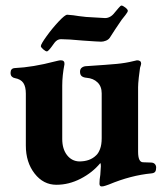

<svg xmlns="http://www.w3.org/2000/svg" viewBox="-20 -650 591 691"><path d="M18 0ZM338 11Q338 -3 341 -21L343 -52Q343 -61 341 -63Q313 -29 270.5 -7Q228 15 183 15Q136 15 104.5 -25.5Q73 -66 73 -126V-313Q73 -338 64 -351.5Q55 -365 33 -369Q27 -370 22.5 -374.5Q18 -379 18 -388Q18 -404 33 -405Q98 -408 178 -429Q182 -430 188.5 -431.5Q195 -433 199 -433Q213 -433 212 -419Q204 -378 204 -342V-150Q204 -114 221 -92Q238 -70 265 -69Q304 -69 326 -91Q334 -98 340 -113.5Q346 -129 346 -153V-314Q346 -339 331 -353.5Q316 -368 292 -370Q280 -371 274 -376Q268 -381 268 -392Q268 -402 275 -407Q282 -412 292 -412Q368 -417 400 -420Q432 -423 460 -430Q472 -433 473 -433Q488 -433 488 -421Q488 -418 484 -406Q482 -394 479.5 -371Q477 -348 477 -336V-104Q477 -66 495 -66L523 -65Q532 -65 537 -60Q542 -55 542 -47Q542 -37 538.5 -32Q535 -27 525 -26Q451 -19 372 14Q369 15 360.5 18Q352 21 346 21Q338 21 338 11ZM127 -484Q127 -491 147.5 -519.5Q168 -548 191 -572.5Q214 -597 222 -597Q226 -597 244 -595Q261 -592 290 -589Q350 -585 358 -585Q378 -585 393 -605Q399 -612 406.5 -621Q414 -630 417 -630Q422 -630 431 -623Q440 -616 440 -611Q440 -607 431.5 -596Q423 -585 418 -579L395 -545L375 -514Q370 -507 361 -503.5Q352 -500 344 -500Q334 -500 278 -504Q225 -509 199 -509Q186 -509 176 -496Q171 -489 165.5 -481.5Q160 -474 155.5 -469.5Q151 -465 149 -465Q144 -465 135.5 -472.5Q127 -480 127 -484Z"/></svg>

Font: EB Garamond
Style: Bold
Weight: 700
Designer: Georg Duffner and Octavio Pardo
Foundry: Georg Duffner
Version: Version 1.000; ttfautohint (v1.6)